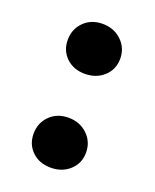

<svg xmlns="http://www.w3.org/2000/svg" viewBox="-95 -521 461 571"><g transform="rotate(20 135.0 -235.5)"><path d="M74 -30Q51 -52 51 -86Q51 -120 74 -143Q97 -166 133 -166Q169 -166 193 -143Q217 -120 217 -86Q217 -52 193 -30Q169 -8 133 -8Q97 -8 74 -30ZM74 -327Q51 -349 51 -383Q51 -417 74 -440Q97 -463 133 -463Q169 -463 193 -440Q217 -417 217 -383Q217 -349 193 -327Q169 -305 133 -305Q97 -305 74 -327Z"/></g></svg>

Font: Karmilla
Style: Bold
Weight: 700
Designer: Jonathan Pinhorn
Version: Version 1.000